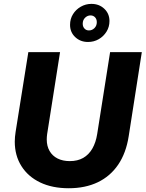

<svg xmlns="http://www.w3.org/2000/svg" viewBox="-20 -973 762 1005"><path d="M339.7 12.3Q253.7 12.3 190.3 -18Q127 -48.3 92.2 -103.5Q57.3 -158.7 57.3 -231.7Q57.3 -244.3 58.5 -256.8Q59.7 -269.3 61.7 -282.7L128.3 -700H294.3L226.7 -270.7Q225.7 -263.7 225.2 -256.7Q224.7 -249.7 224.7 -243Q224.7 -208.3 239.5 -182.7Q254.3 -157 281.5 -143.3Q308.7 -129.7 345.3 -129.7Q386 -129.7 415.3 -146.3Q444.7 -163 463.2 -195Q481.7 -227 488.7 -271.3L556.3 -700H722.3L653.7 -260.3Q640 -172 598.7 -111.2Q557.3 -50.3 491.8 -19Q426.3 12.3 339.7 12.3ZM440.7 -753.3Q400.7 -753.3 373.7 -778.8Q346.7 -804.2 346.7 -843Q346.7 -874 362 -898.7Q377.3 -923.3 403 -938Q428.7 -952.7 458.7 -952.7Q499 -952.7 526 -927.1Q553 -901.5 553 -863Q553 -832.2 537.5 -807.3Q522 -782.3 496.7 -767.8Q471.4 -753.3 440.7 -753.3ZM445.5 -813.7Q462 -813.7 474.3 -825.8Q486.7 -838 486.7 -857Q486.7 -872.7 477.5 -882.5Q468.3 -892.3 453.7 -892.3Q437.9 -892.3 425.5 -880.3Q413 -868.2 413 -848.9Q413 -833.3 422.2 -823.5Q431.3 -813.7 445.5 -813.7Z"/></svg>

Font: MuseoModerno Thin
Style: Italic
Weight: 100
Italic angle: -9°
Designer: Pablo Cosgaya, Héctor Gatti, Marcela Romero, and the Authors of The MuseoModerno Project.
Foundry: Omnibus-Type Team
Version: Version 1.003